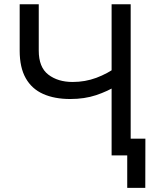

<svg xmlns="http://www.w3.org/2000/svg" viewBox="-20 -748 748 924"><path d="M317.9 -271.5Q242.2 -271.5 187.5 -295.9Q132.8 -320.3 103.8 -371.8Q74.7 -423.3 74.7 -503.9V-727.5H166.5V-504.4Q166.5 -424.3 212.6 -388.9Q258.8 -353.5 329.6 -353.5Q389.6 -353.5 443.6 -373.5Q497.6 -393.6 544.9 -428.2V-337.4Q498 -308.6 442.4 -290Q386.7 -271.5 317.9 -271.5ZM517.1 0V-727.5H608.9V0ZM592.3 156.2V0H555.7V-80.6H679.7L679.2 156.2Z"/></svg>

Font: Inter 17pt
Style: Regular
Weight: 400
Version: Version 4.001;git-66647c0bb